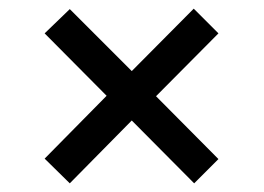

<svg xmlns="http://www.w3.org/2000/svg" viewBox="-20 -580 609 443"><path d="M141 -157 83 -214 226 -359 83 -503 141 -559 284 -416 427 -560 484 -503 340 -358 484 -213 428 -157 284 -302Z"/></svg>

Font: Noto Serif Black
Style: Regular
Weight: 900
Designer: Monotype Design Team
Foundry: Monotype Imaging Inc.
Version: Version 2.014; ttfautohint (v1.8.4.7-5d5b)